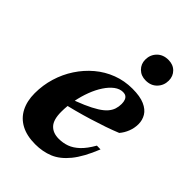

<svg xmlns="http://www.w3.org/2000/svg" viewBox="-207 -764 861 861"><g transform="rotate(45 224.0 -333.0)"><path d="M297 -431.5Q276 -431.5 256.2 -416.8Q236.5 -402 219.5 -376.2Q202.5 -350.5 190 -317.5Q177.5 -284.5 170.2 -247.2Q163 -210 163 -172.5Q163 -122.5 183.5 -100.8Q204 -79 240.5 -79Q267.5 -79 291.2 -87.5Q315 -96 338 -117.5Q361 -139 383.5 -178.5L407 -178Q376.5 -102 342.5 -60.5Q308.5 -19 269.5 -3Q230.5 13 183.5 13Q130 13 93.5 -6.5Q57 -26 38.5 -62.2Q20 -98.5 20 -147.5Q20 -198.5 34.5 -246.5Q49 -294.5 75.8 -335.2Q102.5 -376 139.2 -407Q176 -438 220.8 -455Q265.5 -472 316 -472Q364.5 -472 393.2 -459.2Q422 -446.5 434.8 -425.2Q447.5 -404 447.5 -378.5Q447.5 -354 438.5 -330.8Q429.5 -307.5 414 -289.5Q386 -278 352 -266.2Q318 -254.5 280.5 -243Q243 -231.5 204.2 -221.2Q165.5 -211 128 -202L130 -236Q179.5 -253 214.5 -268.2Q249.5 -283.5 272.2 -297.8Q295 -312 307.5 -326.5Q320 -341 325 -356.5Q330 -372 330 -389Q330 -403 326.2 -412.5Q322.5 -422 315.2 -426.8Q308 -431.5 297 -431.5ZM331.5 -539.5Q302 -539.5 283 -558.2Q264 -577 264 -604.5Q264 -635.5 284.5 -656.5Q305 -677.5 338.5 -677.5Q368.5 -677.5 387 -659Q405.5 -640.5 405.5 -612.5Q405.5 -582 385.2 -560.8Q365 -539.5 331.5 -539.5Z"/></g></svg>

Font: Newsreader 36pt
Style: Bold Italic
Weight: 700
Italic angle: -17°
Designer: Hugues Gentile
Foundry: Production Type
Version: Version 1.003